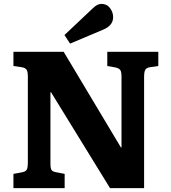

<svg xmlns="http://www.w3.org/2000/svg" viewBox="-20 -966 879 986"><path d="M49 0V-73L92 -81Q110 -84 116.5 -93.5Q123 -103 123 -132V-572Q123 -598 116.5 -608Q110 -618 90 -621L49 -627V-700H307L602 -207L604 -211V-573Q604 -597 597.5 -606.5Q591 -616 571 -620L531 -627V-700H793V-627L751 -621Q732 -618 726 -607.5Q720 -597 720 -570V0H545L241 -494L239 -490V-128Q239 -101 245 -92.5Q251 -84 271 -81L312 -73V0ZM340 -742 311 -786 454 -921Q468 -935 479 -940.5Q490 -946 501 -946Q529 -946 545 -924.5Q561 -903 561 -878Q561 -834 508 -813Z"/></svg>

Font: Literata 12pt
Style: Bold
Weight: 700
Designer: Latin by Veronika Burian and Jose Scaglione. Greek by Irene Vlachou. Cyrillic by Vera Evstafieva.
Foundry: TypeTogether
Version: Version 3.002